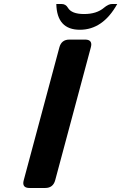

<svg xmlns="http://www.w3.org/2000/svg" viewBox="-20 -934 602 954"><path d="M126.5 0Q95.7 0 95.7 -24.4Q95.7 -29.8 98.1 -39.1L274.9 -698.2Q285.2 -737.3 324.7 -737.3H402.8Q433.6 -737.3 433.6 -712.9Q433.6 -707.5 431.2 -698.2L254.4 -39.1Q244.1 0 204.6 0ZM259.8 -914.1H286.1Q306.6 -914.1 317.4 -895.5Q335.4 -864.3 397.9 -864.3Q460.4 -864.3 496.6 -895.5Q519 -914.1 536.1 -914.1H562.5Q491.2 -786.1 377 -786.1Q262.7 -786.1 259.8 -914.1Z"/></svg>

Font: Cursive Sans
Style: Bold
Weight: 700
Italic angle: -15°
Designer: Wojciech Kalinowski "wmk69" (wmk69@o2.pl)
Foundry: Wojciech Kalinowski "wmk69" (wmk69@o2.pl)
Version: Wersja 3.1.0; 2022-02-18